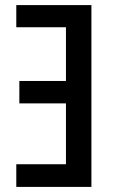

<svg xmlns="http://www.w3.org/2000/svg" viewBox="-20 -734 449 754"><path d="M44 0V-89H239V-328H56V-416H239V-627H44V-714H339V0Z"/></svg>

Font: Noto Sans ExtraCondensed Medium
Style: Regular
Weight: 500
Width: 2
Designer: Monotype Design Team
Foundry: Monotype Imaging Inc.
Version: Version 2.013; ttfautohint (v1.8.4.7-5d5b)